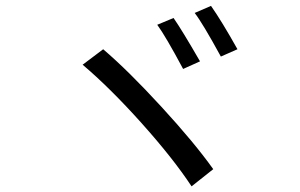

<svg xmlns="http://www.w3.org/2000/svg" viewBox="-20 -747 1040 666"><path d="M525.4 -661.1 582 -684.6Q611.3 -642.6 673.8 -534.2L615.2 -507.8Q554.7 -621.1 525.4 -661.1ZM655.3 -702.1 711.9 -726.6Q749 -673.8 803.7 -576.2L746.1 -550.8Q682.6 -667 655.3 -702.1ZM266.6 -522.5 337.9 -576.2Q425.8 -501 540 -376.5Q654.3 -252 719.7 -160.2L644.5 -100.6Q580.1 -198.2 470.7 -320.3Q361.3 -442.4 266.6 -522.5Z"/></svg>

Font: Gen Shin Gothic Monospace Regular
Style: Regular
Weight: 400
Designer: [Source Han Sans]
Ryoko NISHIZUKA  (kana & ideographs); Paul D. Hunt (Latin, Greek & Cyrillic); Wenlong ZHANG  (bopomofo
Version: Version 1.002.20150607